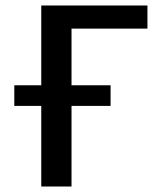

<svg xmlns="http://www.w3.org/2000/svg" viewBox="-20 -678 576 698"><path d="M130 0V-658H240V0ZM181 -574V-658H516V-574ZM32 -293V-368H382V-293Z"/></svg>

Font: Ysabeau Office SemiBold
Style: Regular
Weight: 600
Designer: Christian Thalmann (Catharsis Fonts)
Version: Version 2.001;gftools[0.9.30]; featfreeze: tnum,lnum,ss02